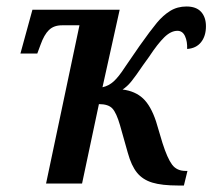

<svg xmlns="http://www.w3.org/2000/svg" viewBox="-20 -566 655 592"><path d="M374 -95 350 -180Q339 -218 326.5 -231.5Q314 -245 285 -245L233 0H122L225 -488H171Q146 -488 131 -473.5Q116 -459 105 -428L95 -401H43L80 -536H349L296 -297Q315 -301 330.5 -315Q346 -329 366 -360L410 -424Q444 -472 463.5 -495.5Q483 -519 505 -532.5Q527 -546 555 -546Q585 -546 600 -529.5Q615 -513 615 -485Q615 -455 600 -436Q585 -417 557 -415Q558 -438 550.5 -454.5Q543 -471 527 -471Q507 -471 486.5 -451Q466 -431 439 -390L421 -365Q398 -331 385 -315Q372 -299 358 -290Q397 -285 421 -262.5Q445 -240 461 -192L481 -125Q496 -78 510.5 -58.5Q525 -39 552 -39H558L547 6H529Q479 6 449.5 -3Q420 -12 402.5 -33.5Q385 -55 374 -95Z"/></svg>

Font: Noto Serif CondSemiBold
Style: Italic
Weight: 600
Width: 3
Italic angle: -12°
Designer: Monotype Design Team
Foundry: Monotype Imaging Inc.
Version: Version 1.001